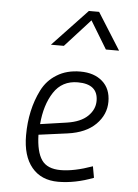

<svg xmlns="http://www.w3.org/2000/svg" viewBox="-54 -791 607 842"><g transform="rotate(5 250.0 -370.0)"><path d="M186 -454Q229 -481 289.5 -481Q350 -481 386.5 -449Q423 -417 423 -360Q423 -303 380 -260Q337 -217 257 -206L130 -189Q132 -114 156.5 -78.5Q181 -43 240 -43Q299 -43 380 -72L389 -22Q308 9 233.5 9Q159 9 117.5 -41Q76 -91 76 -182Q76 -294 120 -382Q143 -428 186 -454ZM133 -236 250 -253Q310 -262 340.5 -291.5Q371 -321 371 -359Q371 -433 282 -433Q213 -433 176.5 -377Q140 -321 133 -236ZM150 -587 303 -749H348L450 -587H392L318 -709L207 -587Z"/></g></svg>

Font: Lekton
Style: Italic
Weight: 400
Italic angle: -9.3°
Designer: Paolo Mazzetti, Luciano Perondi, Raffaele Flato, Elena Papassissa, Emilio Macchia, Michela Povoleri, Tobias Seemiller, R
Version: Version 3.000